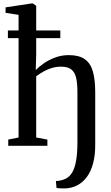

<svg xmlns="http://www.w3.org/2000/svg" viewBox="-20 -840 642 1106"><path d="M352 245.5Q347 245.5 337 245.2Q327 245 318 244.2Q309 243.5 305.5 242L302 202.5Q309.5 203.5 326.8 200Q344 196.5 355 191Q380.5 179.5 396 153.2Q411.5 127 418.8 83.2Q426 39.5 426 -23V-307Q426 -356.5 419 -389.5Q412 -422.5 391.8 -439.2Q371.5 -456 332 -456Q304.5 -456 279 -448.5Q253.5 -441 231 -428.2Q208.5 -415.5 188.5 -400.5V-48L253 -36V0H27.5V-36L87 -48V-754.5L12 -766V-797.5L160.5 -820H169.5L188.5 -806.5V-528L186 -436.5Q204 -455.5 233 -475.5Q262 -495.5 298.5 -509Q335 -522.5 376 -522.5Q435 -522.5 468.2 -499.2Q501.5 -476 515 -428.2Q528.5 -380.5 528.5 -308V-3Q528.5 55 516.2 101Q504 147 480.8 178.8Q457.5 210.5 425 227.5Q392.5 244.5 352 245.5ZM25.5 -620.5V-664.5H327.5V-620.5Z"/></svg>

Font: Merriweather 72pt
Style: Regular
Weight: 400
Version: Version 2.100